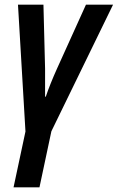

<svg xmlns="http://www.w3.org/2000/svg" viewBox="-20 -562 504 822"><path d="M38 240 89 1 57 -542H166L173 -268Q173 -244 173 -212.5Q173 -181 173 -148H176Q185 -175 197.5 -206Q210 -237 224 -268L348 -542H464L200 0L149 240Z"/></svg>

Font: Noto Sans Condensed SemiBold
Style: Italic
Weight: 600
Width: 3
Italic angle: -12°
Designer: Monotype Design Team
Foundry: Monotype Imaging Inc.
Version: Version 2.013; ttfautohint (v1.8.4.7-5d5b)